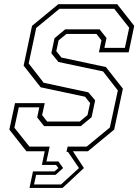

<svg xmlns="http://www.w3.org/2000/svg" viewBox="-20 -720 659 914"><path d="M120.5 174.5 137 96H239.5L258 80L246.5 65H179.5L193 0H105.5L24.5 -103L51.5 -229H193L180.5 -172L204.5 -141.5H359.5L396.5 -172L409 -229L385 -259.5L173.5 -304.5L92.5 -407.5L132.5 -597L257.5 -700H538L619 -597L592.5 -471H451L463 -528L439 -558.5H296.5L259 -528L248 -476.5L272.5 -446L484 -401L565 -298L523.5 -103L398.5 0H327L379.5 80L278 174.5ZM142 158H270.5L356 80L303.5 3H296.5L302 -22H392.5L503 -113L541 -289.5L470.5 -380L258 -425L224.5 -466.5L239.5 -538L290.5 -580.5H454L487 -539L477 -492H574.5L595 -588L524 -678H263L152.5 -587L116.5 -418L188 -326L400.5 -280.5L433 -242.5L416 -162L364.5 -119.5H190L157 -161L167 -209H69.5L48.5 -112L120 -22H216.5L201 48.5H258L280.5 80L244.5 112.5H152Z"/></svg>

Font: Tourney Thin ExtraLight
Style: Italic
Weight: 250
Italic angle: -12°
Version: Version 1.015